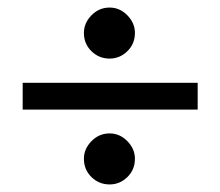

<svg xmlns="http://www.w3.org/2000/svg" viewBox="-20 -503 583 508"><path d="M202 -83Q202 -109 222 -129.5Q242 -150 270 -150Q297 -150 317 -129.5Q337 -109 337 -83Q337 -54 317 -34.5Q297 -15 270 -15Q242 -15 222 -34.5Q202 -54 202 -83ZM202 -416Q202 -442 222 -462.5Q242 -483 270 -483Q297 -483 317 -462.5Q337 -442 337 -416Q337 -387 317 -367.5Q297 -348 270 -348Q242 -348 222 -367.5Q202 -387 202 -416ZM503 -284V-213H40V-284Z"/></svg>

Font: Mukta SemiBold
Style: Regular
Weight: 600
Designer: Girish Dalvi and Yashodeep Gholap
Foundry: Ek Type
Version: Version 2.538;PS 1.002;hotconv 16.6.51;makeotf.lib2.5.65220;